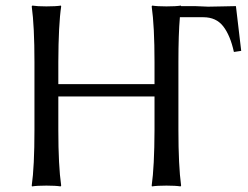

<svg xmlns="http://www.w3.org/2000/svg" viewBox="-20 -668 893 691"><path d="M631.8 -646H681.2Q689 -646 705.6 -645Q722.2 -644 729 -644Q749 -644 781.5 -645Q814 -646 829.1 -646L848.1 -484.9L821.8 -481Q808.6 -541 783.2 -573.5Q757.8 -606 711.9 -606H630.9Q629.9 -606 627.4 -606Q622.1 -545.4 622.1 -444.8V-200.2Q622.1 -71.3 631.8 0L629.9 2.9Q611.8 0 579.1 0Q544.9 0 526.9 2.9L525.9 0Q535.6 -67.9 536.1 -200.2V-320.8H189.9V-200.2Q189.9 -71.3 200.2 0L198.2 2.9Q180.2 0 147 0Q112.8 0 95.2 2.9L94.2 0Q104 -67.9 104 -200.2V-444.8Q104 -573.7 94.2 -645L96.2 -647.9Q114.3 -645 147 -645Q181.2 -645 199.2 -647.9L200.2 -645Q190.4 -579.1 189.9 -444.8V-365.2H536.1V-444.8Q536.1 -573.7 525.9 -645L527.8 -647.9Q545.9 -645 579.1 -645Q613.3 -645 630.9 -647.9Z"/></svg>

Font: Biolilbert
Style: Regular
Weight: 400
Designer: Philipp H. Poll
Foundry: Philipp H. Poll
Version: Version 1.1.0